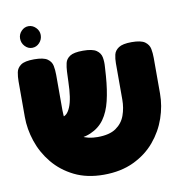

<svg xmlns="http://www.w3.org/2000/svg" viewBox="-84 -827 876 925"><g transform="rotate(-10 353.5 -364.0)"><path d="M350 20Q268 20 206.5 -10.5Q145 -41 104 -91Q63 -141 43 -201Q23 -261 23 -320V-494Q23 -517 27 -538Q31 -559 50 -572.5Q69 -586 115 -586Q161 -586 180 -572.5Q199 -559 203 -538Q207 -517 207 -493V-320Q207 -269 223.5 -234.5Q240 -200 272.5 -182Q305 -164 352 -164Q410 -164 442 -186Q474 -208 487 -244Q500 -280 500 -321V-499Q500 -521 504.5 -540.5Q509 -560 528.5 -573Q548 -586 592 -586Q638 -586 657 -572Q676 -558 680 -537Q684 -516 684 -493V-318Q684 -258 663.5 -198.5Q643 -139 601.5 -89.5Q560 -40 497 -10Q434 20 350 20ZM147 -169V-288H195Q210 -288 221 -298Q232 -308 240.5 -328.5Q249 -349 253.5 -379.5Q258 -410 259 -450L261 -500Q262 -522 266.5 -541.5Q271 -561 290 -573.5Q309 -586 354 -586Q400 -586 419.5 -572.5Q439 -559 443 -537.5Q447 -516 445 -492L442 -446Q437 -379 424.5 -327Q412 -275 387 -240Q362 -205 320 -187Q278 -169 215 -169ZM116 -642Q96 -642 81 -658Q66 -674 66 -696Q66 -717 81 -732.5Q96 -748 116 -748Q136 -748 151.5 -732.5Q167 -717 167 -696Q167 -674 152 -658Q137 -642 116 -642Z"/></g></svg>

Font: Fredoka
Style: Bold
Weight: 700
Designer: Ben Nathan
Foundry: Milena B. Brandão, Ben Nathan
Version: Version 2.001